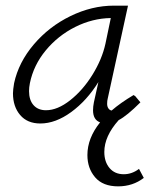

<svg xmlns="http://www.w3.org/2000/svg" viewBox="-20 -433 543 681"><path d="M490 198Q451 228 399 228Q345 228 317.5 196Q290 164 290 117Q290 57 335 1Q310 -8 310 -42Q310 -55 313 -70L329 -142Q288 -76 232.5 -35.5Q177 5 123 5Q77 5 51.5 -25Q26 -55 26 -102Q26 -114 30 -138Q46 -212 100 -275.5Q154 -339 230 -376Q306 -413 384 -413H434L362 -83Q360 -76 360 -65Q360 -55 364.5 -48.5Q369 -42 376 -41Q407 -68 454 -96L457 -93L458 -94L478 -70Q430 -22 401 -7Q350 50 350 106Q350 141 368.5 163Q387 185 419 185Q448 185 473 166ZM354 -278 373 -369Q308 -368 247 -337.5Q186 -307 142.5 -254.5Q99 -202 86 -138Q83 -123 83 -110Q83 -78 99 -60Q115 -42 143 -42Q184 -42 229 -77.5Q274 -113 308 -168Q342 -223 354 -278Z"/></svg>

Font: Ysabeau Semilight
Style: Italic
Weight: 300
Italic angle: -12°
Designer: Christian Thalmann (Catharsis Fonts)
Version: Version 0.003